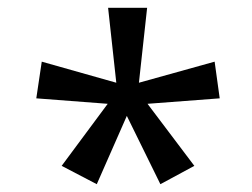

<svg xmlns="http://www.w3.org/2000/svg" viewBox="-20 -765 647 492"><path d="M138 -340 256 -499 73 -513 87 -607 278 -553 257 -745H357L336 -553L530 -607L543 -513L358 -499L478 -340L391 -293L305 -468L228 -293Z"/></svg>

Font: gurmukhi15
Style: Book
Weight: 400
Designer: Jelle Bosma - Monotype Design Team
Foundry: Monotype Imaging Inc.
Version: Version 2.003